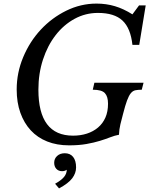

<svg xmlns="http://www.w3.org/2000/svg" viewBox="-20 -800 849 1070"><path d="M387 -44Q429 -44 464.5 -55.5Q500 -67 526.5 -89.5Q553 -112 567.5 -145Q582 -178 582 -222Q582 -262 564.5 -281Q547 -300 497 -300L506 -339H780L770 -300Q749 -300 734.5 -297Q720 -294 709 -280.5Q698 -267 688 -240Q678 -213 666 -166Q658 -137 651 -107.5Q644 -78 643 -49Q620 -45 594.5 -35Q569 -25 536.5 -15Q504 -5 462 2.5Q420 10 365 10Q297 10 243 -11.5Q189 -33 151.5 -73.5Q114 -114 93.5 -171.5Q73 -229 73 -301Q73 -395 109.5 -482Q146 -569 207.5 -635Q269 -701 349.5 -740.5Q430 -780 518 -780Q572 -780 620.5 -765.5Q669 -751 718 -720L755 -770H792L756 -550H718Q708 -643 662.5 -685.5Q617 -728 526 -728Q456 -728 395.5 -695Q335 -662 290 -604Q245 -546 219.5 -468Q194 -390 194 -300Q194 -44 387 -44ZM287 224Q321 205 336.5 186.5Q352 168 352 146Q341 154 326 154Q306 154 294 141Q282 128 282 107Q282 84 298.5 69Q315 54 341 54Q371 54 387.5 74.5Q404 95 404 133Q404 165 382.5 193.5Q361 222 309 250Z"/></svg>

Font: SVN-Libre Baskerville
Style: Italic
Weight: 400
Italic angle: -14°
Designer: Pablo Impallari, Rodrigo Fuenzalida
Foundry: Pablo Impallari, Rodrigo Fuenzalida
Version: Version 1.000; ttfautohint (v1.8.4)